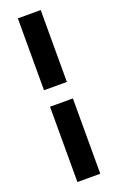

<svg xmlns="http://www.w3.org/2000/svg" viewBox="-162 -754 574 929"><g transform="rotate(-20 124.5 -289.5)"><path d="M182.6 -710.9V-340.8H64.9V-710.9ZM182.6 131.8H64.9V-255.9H182.6Z"/></g></svg>

Font: Vazirmatn RD FD SemiBold
Style: Regular
Weight: 600
Designer: Saber Rastikerdar
Foundry: Saber Rastikerdar
Version: Version 33.003